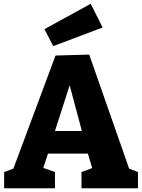

<svg xmlns="http://www.w3.org/2000/svg" viewBox="-20 -1000 756 1020"><path d="M272 -86V0H2V-86L51 -104L275 -705L454 -710L666 -104L713 -86V0H413V-86L470 -107L447 -184H235L210 -108ZM272 -304H415L350 -547ZM263 -755 216 -845 462 -980 525 -854Z"/></svg>

Font: Bitter ExtraBold
Style: Regular
Weight: 800
Designer: Sol Matas, and Bitter project Authors
Foundry: Sol Matas
Version: Version 2.001